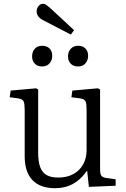

<svg xmlns="http://www.w3.org/2000/svg" viewBox="-20 -977 661 1011"><path d="M269 14Q192 14 151 -28.5Q110 -71 110 -155V-397Q110 -429 105 -442Q100 -455 76 -459L31 -465L36 -500L170 -512L181 -506V-172Q181 -126 191.5 -97.5Q202 -69 225 -55.5Q248 -42 286 -42Q332 -42 365.5 -60Q399 -78 417.5 -111Q436 -144 436 -187V-397Q436 -429 431 -442Q426 -455 402 -459L356 -465L361 -500L495 -512L507 -506V-87Q507 -61 513.5 -52Q520 -43 539 -40L589 -33V1L448 7L439 -77H437Q414 -44 387.5 -24Q361 -4 332 5Q303 14 269 14ZM353 -795 210 -869Q192 -878 182.5 -889.5Q173 -901 173 -918Q173 -932 182.5 -944.5Q192 -957 207 -957Q216 -957 223.5 -951.5Q231 -946 244 -935L370 -818ZM391 -627Q366 -627 352 -642Q338 -657 338 -680Q338 -704 352.5 -720Q367 -736 391 -736Q416 -736 430 -721.5Q444 -707 444 -683Q444 -660 430 -643.5Q416 -627 391 -627ZM201 -627Q177 -627 163 -642Q149 -657 149 -680Q149 -704 163 -720Q177 -736 202 -736Q227 -736 241 -721.5Q255 -707 255 -683Q255 -660 241 -643.5Q227 -627 201 -627Z"/></svg>

Font: Literata 18pt Light
Style: Regular
Weight: 300
Designer: Latin by Veronika Burian and Jose Scaglione. Greek by Irene Vlachou. Cyrillic by Vera Evstafieva.
Foundry: TypeTogether
Version: Version 3.103;gftools[0.9.29]